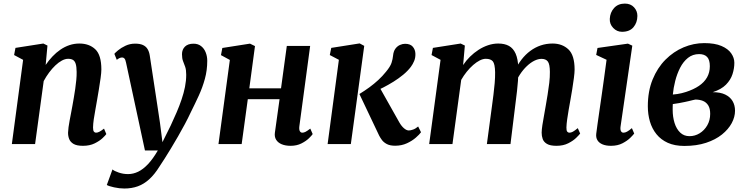

<svg xmlns="http://www.w3.org/2000/svg" viewBox="-20 -814 4223 1085"><path d="M238.1 -447.1Q255.8 -473.1 276.7 -495.1Q297.6 -517.2 321.7 -533.6Q345.7 -550 372.5 -559Q399.3 -568 428.6 -568Q484 -568 518.4 -535.6Q552.8 -503.3 552.8 -421.2Q552.8 -403.8 548.5 -372.8Q544.2 -341.8 538.6 -307.9Q533 -274 528.3 -247Q524.2 -222 519 -194.2Q513.7 -166.3 509.9 -140.1Q506.1 -113.8 505.8 -93.8Q505.7 -76.3 510.7 -70.2Q515.7 -64.2 522.2 -64.2Q531.2 -64.2 541.3 -69.3Q551.5 -74.4 567.8 -87.2L580.8 -56.4Q576.4 -49.5 559.5 -33.4Q542.5 -17.3 514.7 -3.7Q486.9 10 448.5 10Q413.8 10 395.6 -0.7Q377.5 -11.4 370.9 -28.5Q364.3 -45.6 364.6 -64.8Q364.9 -77.7 367.3 -95.3Q369.7 -113 373.6 -133.7Q377.5 -154.5 381.7 -176.1Q385.8 -197.8 389.5 -218Q393.1 -238.4 397.3 -262.4Q401.6 -286.4 405.1 -311.7Q408.7 -337 411.1 -361.6Q413.5 -386.1 413.1 -407.9Q412.8 -437.2 407.8 -453.1Q402.9 -469 392.4 -475.4Q381.9 -481.7 364.9 -481.7Q348.1 -481.7 329.6 -471.7Q311 -461.7 292.8 -444.3Q274.5 -426.8 257.5 -404.1Q240.6 -381.4 226.9 -355.8L178.3 0H47L110.6 -475.8L59.7 -503L67.4 -543.4L224.9 -568L248.2 -556.6Z M692.3 -459.9Q688.8 -476.9 683.5 -483.1Q678.2 -489.2 670.4 -489.2Q663 -489.2 655.8 -486Q648.7 -482.8 639.9 -475.9L626.2 -509.8Q630.7 -515.8 647.3 -529.7Q663.9 -543.6 689.1 -555.5Q714.3 -567.4 743.7 -567.4Q771.1 -567.4 788 -559.5Q805 -551.6 814 -536.6Q823.1 -521.6 826.3 -500.4Q833.5 -452.5 840.8 -404.9Q848.2 -357.3 855.3 -309.8Q862.5 -262.4 869.7 -214.9Q876.8 -167.5 884 -119.9L898 -10.6L944.6 -104.5Q962.4 -142.4 978.2 -179.3Q994.1 -216.2 1006.2 -252.2Q1018.4 -288.1 1025.4 -323Q1032.3 -357.9 1032.3 -391.6Q1032.3 -419.7 1026.5 -436.3Q1020.6 -453 1014.5 -468.3Q1008.4 -483.6 1008.4 -507.5Q1008.4 -534 1025.2 -550.6Q1042.1 -567.1 1073.4 -567.1Q1099.2 -567.1 1116.4 -553.5Q1133.7 -540 1142.4 -517.9Q1151.2 -495.8 1151.2 -470.5Q1151.2 -417.1 1137.8 -368.4Q1124.5 -319.7 1103.2 -273.4Q1082 -227.2 1058.5 -180.3Q1043.7 -148.4 1025.1 -113.4Q1006.5 -78.5 986.4 -43.6Q966.3 -8.7 946.9 23.3Q927.4 55.4 910.5 82.1Q893.6 108.7 881.2 127Q853.6 171.6 823.5 198.9Q793.4 226.3 758.9 238.8Q724.4 251.3 682.2 251.3Q655.1 251.3 624.8 244.7Q594.4 238 583.6 231.3L615.6 143.5Q625.5 152.5 650.8 161.1Q676.1 169.8 703.7 169.8Q732.8 169.8 760.7 156.4Q788.6 143 816.4 113.6Q844.1 84.1 872 36.2H799.1Z M1671.7 -100.6Q1669.4 -81.5 1674.4 -72.8Q1679.3 -64.2 1688.3 -64.2Q1697 -64.2 1706.3 -68.9Q1715.6 -73.6 1733.5 -87.2L1747 -56.4Q1742.3 -48.8 1725.9 -32.7Q1709.4 -16.6 1683 -3.3Q1656.5 10 1622.1 10Q1592.9 10 1571.9 1.2Q1550.9 -7.6 1540.6 -24.1Q1530.3 -40.7 1533.3 -63.4L1559.8 -253.3H1380.3L1345.7 0H1214.6L1278.9 -475.2L1228.7 -502.5L1236.4 -542.9L1392.6 -567.4L1420.9 -553.6L1388.9 -315H1568.1L1600.8 -554.5H1732.7Z M1831.4 0 1895 -476 1843.7 -503 1851.9 -543.4 2012.5 -568.7 2038.3 -554.8 1962.6 0ZM2213 9.5Q2183.7 9.5 2165.8 -0.1Q2147.9 -9.7 2138.2 -23Q2128.5 -36.3 2122.7 -47.6L2011 -282.8Q2041 -301.2 2067.7 -320.7Q2094.3 -340.2 2117.9 -362Q2141.4 -383.7 2161.2 -408.4Q2185.4 -437.4 2192.5 -458.8Q2199.5 -480.2 2201.2 -499.5Q2203.5 -524 2214.3 -538.7Q2225.1 -553.3 2240 -559.9Q2254.8 -566.5 2268.9 -566.5Q2298.8 -566.5 2312.8 -549.9Q2326.8 -533.4 2327.5 -510.2Q2328.1 -487.5 2320.4 -469.3Q2312.8 -451 2301.8 -436.3Q2284.3 -413 2258.5 -391.7Q2232.6 -370.4 2203.7 -352.4Q2174.8 -334.5 2147.6 -320.5Q2120.3 -306.5 2099.4 -297L2113.4 -341.2L2237 -121.7Q2249.1 -100.7 2263.5 -88.7Q2277.8 -76.7 2290.3 -76.7Q2299.7 -76.7 2314.2 -81.8Q2328.7 -86.8 2343 -99.2L2359.2 -66.7Q2350.7 -54.4 2330.1 -36.4Q2309.6 -18.3 2279.7 -4.4Q2249.7 9.5 2213 9.5Z M2606.9 -556.6 2597.1 -446.4Q2613.7 -471.7 2636.1 -493.7Q2658.5 -515.8 2684.5 -532.5Q2710.5 -549.3 2738.7 -558.6Q2766.9 -568 2795.8 -568Q2831.6 -568 2856 -554.6Q2880.4 -541.1 2893.8 -511Q2907.1 -480.9 2909.2 -430.4Q2909.5 -423.4 2909.4 -415.9Q2909.3 -408.3 2908.8 -400.3Q2908.3 -392.2 2907.5 -383.7L2888.4 -412.1Q2904.8 -448.5 2927.1 -477.3Q2949.3 -506 2976.7 -526.3Q3004 -546.6 3035.6 -557.3Q3067.3 -568 3102.7 -568Q3157 -568 3192.1 -535Q3227.1 -502 3227.1 -420.9Q3227.1 -403.8 3223.1 -373.1Q3219.1 -342.3 3213.6 -308.4Q3208.1 -274.5 3203.1 -247Q3198.6 -221.8 3193.7 -194.1Q3188.8 -166.3 3185.2 -140.1Q3181.5 -113.9 3180.9 -93.8Q3180.6 -76.3 3185.3 -70.2Q3190.1 -64.2 3197.6 -64.2Q3207.2 -64.2 3217.5 -69.8Q3227.8 -75.5 3245.1 -89.9L3258.5 -59.3Q3253.3 -52 3236.4 -35.4Q3219.5 -18.7 3191.3 -4.4Q3163.2 10 3124.6 10Q3089.2 10 3071 -0.8Q3052.8 -11.5 3046.8 -28.6Q3040.8 -45.7 3040.9 -64.5Q3041.2 -81.8 3045.1 -107.4Q3049 -133 3054.5 -162.2Q3060 -191.3 3064.5 -219.2Q3069 -246 3074.5 -278.9Q3080 -311.8 3083.9 -345.4Q3087.8 -379 3087.4 -407.9Q3087.1 -451.7 3075.7 -466.5Q3064.3 -481.4 3040.3 -481.4Q3020.9 -481.4 2999.3 -470.7Q2977.7 -459.9 2956.7 -439.8Q2935.7 -419.8 2917.8 -392.5Q2899.9 -365.1 2888 -332L2909.7 -408Q2909.2 -384.8 2907 -356.7Q2904.8 -328.6 2901.7 -300.2Q2898.7 -271.9 2895.2 -247L2864.8 0H2731.4L2760.6 -218Q2764.4 -245.8 2768.5 -278.5Q2772.7 -311.2 2775.5 -344.3Q2778.3 -377.4 2777.9 -405.8Q2776.9 -453.2 2764.9 -467.5Q2752.9 -481.7 2725.2 -481.7Q2709.4 -481.7 2691.1 -472.5Q2672.8 -463.2 2653.9 -446.7Q2634.9 -430.1 2617.5 -408.5Q2600.1 -386.9 2586.3 -362.6L2536.9 0H2405.3L2469.6 -475.8L2418.7 -503L2426.4 -543.4L2583.2 -568Z M3432.7 10Q3403.9 10 3384.4 1.6Q3364.9 -6.7 3355.9 -22Q3346.9 -37.2 3349.4 -58.4Q3352 -80.5 3356.7 -113.1Q3361.4 -145.7 3367.2 -186.5Q3373 -227.4 3379.9 -274.5Q3386.7 -321.6 3393.7 -372.6Q3400.6 -423.7 3407.7 -476.2L3349.1 -503.6L3356.5 -542.9L3528.5 -567.4L3553.2 -556L3487 -100.6Q3484.3 -82.6 3488.9 -73.4Q3493.5 -64.2 3503.2 -64.2Q3512.5 -64.2 3523.2 -69.9Q3533.9 -75.5 3550.9 -89.9L3563.9 -59.3Q3558.7 -52 3542 -35.4Q3525.3 -18.7 3497.8 -4.4Q3470.3 10 3432.7 10ZM3495.1 -634.3Q3466 -634.3 3445.3 -656.1Q3424.5 -677.8 3425.9 -707.4Q3427.7 -743.9 3450.3 -768.8Q3472.9 -793.7 3511 -793.7Q3543.8 -793.7 3563 -772.7Q3582.2 -751.6 3581.9 -723.8Q3581.5 -685.9 3559.6 -660.1Q3537.7 -634.3 3495.1 -634.3Z M3847.4 10.7Q3792.9 10.7 3753.8 -6.9Q3714.8 -24.5 3689.7 -55.7Q3664.6 -86.9 3652.7 -127.4Q3640.9 -167.8 3640.9 -213.5Q3640.9 -298.5 3667.9 -364.7Q3695 -431 3740.6 -476.8Q3786.3 -522.7 3843.2 -546.6Q3900 -570.4 3959.8 -570.4Q4019.4 -570.4 4056.9 -554.3Q4094.4 -538.2 4112.1 -512.6Q4129.8 -487.1 4129.8 -459Q4129.8 -427.1 4119.3 -394.7Q4108.9 -362.4 4082.4 -335.5Q4055.8 -308.6 4007.4 -293Q4049.9 -293.3 4077.8 -279.9Q4105.7 -266.5 4119.7 -243Q4133.7 -219.4 4133.7 -188.3Q4133.7 -153.2 4115 -118.2Q4096.2 -83.2 4059.8 -53.9Q4023.3 -24.5 3969.8 -6.9Q3916.3 10.7 3847.4 10.7ZM3876.3 -44.5Q3907.2 -44.5 3933.7 -60.8Q3960.3 -77.1 3976.8 -105.7Q3993.3 -134.4 3993.3 -170.7Q3993.3 -200.8 3982.2 -218.6Q3971.1 -236.3 3952.2 -243.9Q3933.3 -251.4 3909.3 -251.4Q3902 -250.1 3892.7 -247.7Q3883.4 -245.3 3872.8 -242.8Q3862.3 -240.3 3850.8 -237.9Q3834.8 -234.6 3817.8 -231.4Q3800.7 -228.2 3782 -225.8Q3781.5 -217.8 3781.4 -209.7Q3781.3 -201.6 3781.3 -193.9Q3781.3 -153.2 3791.9 -119.2Q3802.5 -85.2 3823.8 -64.8Q3845 -44.5 3876.3 -44.5ZM3782.2 -279.8Q3795.4 -280.8 3807.4 -282.6Q3819.3 -284.5 3831.5 -287.3Q3843.6 -290.2 3856.7 -294.4Q3899.5 -308.3 3929.6 -328.6Q3959.7 -348.9 3975.5 -376.7Q3991.3 -404.5 3991.3 -440Q3991.3 -475.7 3976.1 -492Q3960.9 -508.3 3930.7 -508.3Q3894.6 -508.3 3867.8 -487Q3841.1 -465.6 3823.4 -431Q3805.8 -396.5 3795.7 -356.6Q3785.6 -316.8 3782.2 -279.8Z"/></svg>

Font: Merriweather 7pt Light
Style: Italic
Weight: 300
Italic angle: -7.8°
Designer: Eben Sorkin
Foundry: Eben Sorkin
Version: Version 2.200;gftools[0.9.31]